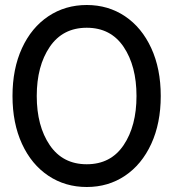

<svg xmlns="http://www.w3.org/2000/svg" viewBox="-20 -734 693 768"><path d="M30 -350Q30 -459 68 -541.5Q106 -624 173.5 -669Q241 -714 327 -714Q413 -714 480 -669Q547 -624 585 -541.5Q623 -459 623 -350Q623 -241 585 -158.5Q547 -76 480 -31Q413 14 327 14Q241 14 173.5 -31Q106 -76 68 -158.5Q30 -241 30 -350ZM526 -350Q526 -470 474.5 -546.5Q423 -623 327 -623Q231 -623 179 -546.5Q127 -470 127 -350Q127 -230 179 -153.5Q231 -77 327 -77Q423 -77 474.5 -153.5Q526 -230 526 -350Z"/></svg>

Font: Cabin Condensed
Style: Regular
Weight: 400
Width: 3
Designer: Pablo Impallari
Foundry: Pablo Impallari. http://www.impallari.com Igino Marini. http://www.ikern.com
Version: Version 2.200